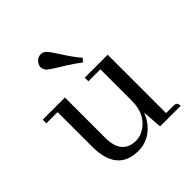

<svg xmlns="http://www.w3.org/2000/svg" viewBox="-177 -770 908 908"><g transform="rotate(-45 277.0 -316.0)"><path d="M502.9 -24.4H454.1V-415H300.8V-390.6H380.9V-179.7Q380.9 -91.8 319.3 -50.8Q292 -32.2 262.7 -32.2Q182.6 -32.2 169.9 -114.3Q168 -127.9 168 -143.6V-415H19.5V-390.6H94.7V-158.2Q95.7 8.8 234.4 9.8Q307.6 9.8 354.5 -49.8Q372.1 -72.3 382.8 -99.6L389.6 0H527.3Q527.3 -21.5 512.7 -23.4Q508.8 -24.4 502.9 -24.4ZM360.4 -488.3Q335 -515.6 286.1 -592.8Q269.5 -618.2 260.7 -627.9Q247.1 -640.6 232.4 -640.6Q206.1 -640.6 192.4 -615.2Q187.5 -606.4 187.5 -596.7Q188.5 -582 200.2 -569.3Q210 -559.6 279.3 -517.6Q319.3 -492.2 345.7 -471.7Z"/></g></svg>

Font: Abhaya Libre
Style: Regular
Weight: 400
Designer: Pushpananda Ekanayake, Sol Matas, Pathum Egodawatta
Foundry: Mooniak
Version: Version 1.050 ; ttfautohint (v1.6)